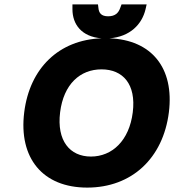

<svg xmlns="http://www.w3.org/2000/svg" viewBox="-20 -840 794 872"><path d="M253 -330C269 -458 344 -525 441 -525C538 -525 599 -458 583 -330C567 -201 489 -129 393 -129C297 -129 237 -201 253 -330ZM747 -330C772 -531 669 -659 477 -666C571 -673 625 -730 641 -798L646 -820H532L526 -804C518 -781 503 -766 471 -766C440 -766 429 -781 427 -804L425 -820H309V-798C309 -730 350 -673 441 -666C248 -659 115 -531 90 -330C64 -122 174 12 376 12C579 12 721 -122 747 -330Z"/></svg>

Font: Falling Sky
Style: ExBdObl
Weight: 400
Designer: Paul D. Hunt
Foundry: Adobe Systems Incorporated
Version: Version 1.02